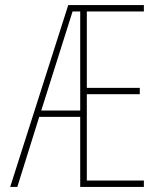

<svg xmlns="http://www.w3.org/2000/svg" viewBox="-20 -734 603 754"><path d="M20 0H48L134 -275H295V0H545V-25H321V-364H529V-389H321V-689H545V-714H248ZM265 -689H295V-300H142Z"/></svg>

Font: Noto Sans Mono SemiCondensed Thin
Style: Regular
Weight: 100
Width: 4
Designer: Monotype Design Team
Foundry: Monotype Imaging Inc.
Version: Version 2.014